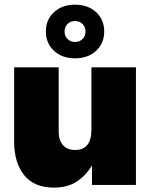

<svg xmlns="http://www.w3.org/2000/svg" viewBox="-20 -811 658 842"><path d="M215.8 11.7Q129.9 11.7 85.9 -43Q42 -97.7 42 -190.4V-515.6H237.3V-234.4Q237.3 -195.8 256.1 -174.6Q274.9 -153.3 309.1 -153.3Q380.9 -153.3 380.9 -242.2V-515.6H576.2V0H383.3V-85.9Q357.4 -41.5 316.9 -14.9Q276.4 11.7 215.8 11.7ZM309.1 -555.2Q252.9 -555.2 217 -588.1Q181.2 -621.1 181.2 -672.9Q181.2 -725.1 217 -757.8Q252.9 -790.5 309.1 -790.5Q365.7 -790.5 401.4 -757.8Q437 -725.1 437 -672.9Q437 -621.1 401.4 -588.1Q365.7 -555.2 309.1 -555.2ZM309.1 -627Q329.1 -627 342 -639.9Q355 -652.8 355 -672.9Q355 -692.9 342 -705.8Q329.1 -718.8 309.1 -718.8Q289.1 -718.8 276.1 -705.8Q263.2 -692.9 263.2 -672.9Q263.2 -652.8 276.1 -639.9Q289.1 -627 309.1 -627Z"/></svg>

Font: Inter Display Black
Style: Regular
Weight: 900
Designer: Rasmus Andersson
Foundry: rsms
Version: Version 4.000;git-a52131595